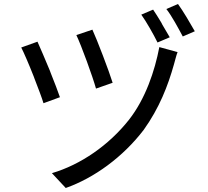

<svg xmlns="http://www.w3.org/2000/svg" viewBox="-20 -877 1040 958"><path d="M952 -721C930 -760 893 -823 868 -857L810 -832C837 -798 870 -736 892 -695L952 -721ZM827 -691C817 -708 804 -731 790 -754L785 -764C770 -789 755 -813 744 -829L685 -804C710 -769 746 -706 766 -665L827 -691ZM542 -464C525 -520 463 -682 441 -729L361 -702C386 -650 443 -493 459 -435L542 -464ZM279 -392C269 -421 252 -466 233 -513L229 -524C205 -581 181 -639 167 -669L86 -640C98 -617 124 -557 148 -496L152 -485C171 -436 189 -389 197 -362L279 -392ZM697 -229C775 -338 818 -449 848 -556C853 -572 859 -600 866 -617L775 -642C752 -522 706 -385 624 -280C523 -152 382 -55 239 -13L308 61C450 11 594 -94 697 -229Z"/></svg>

Font: Glow Sans SC Normal Book
Style: Regular
Weight: 500
Designer: Ryoko NISHIZUKA (kana, bopomofo & ideographs); Paul D. Hunt (Latin, Greek & Cyrillic); Sandoll Communications, Soo-young
Version: Version 0.93